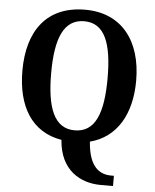

<svg xmlns="http://www.w3.org/2000/svg" viewBox="-62 -777 860 1064"><g transform="rotate(5 368.0 -245.0)"><path d="M539 235H607V178H592C531 178 468 146 458 1C605 -37 684 -170 684 -358C684 -580 571 -725 369 -725C155 -725 51 -580 51 -359C51 -161 132 -23 300 5C312 174 426 235 539 235ZM368 -54C254 -54 211 -166 211 -358C211 -550 254 -661 369 -661C484 -661 525 -550 525 -358C525 -166 484 -54 368 -54Z"/></g></svg>

Font: Noto Serif Ethiopic SemiCondensed
Style: Bold
Weight: 700
Width: 4
Designer: Monotype Design Team
Foundry: Monotype Imaging Inc.
Version: Version 2.102